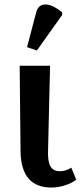

<svg xmlns="http://www.w3.org/2000/svg" viewBox="-20 -830 368 859"><path d="M145 -604 258 -763V-775C210 -815 156 -828 142 -775L101 -619ZM210 9C256 9 298 -8 321 -26L299 -80C285 -71 270 -64 248 -64C205 -64 193 -97 195 -156L204 -536H68L72 -151C74 -42 122 9 210 9Z"/></svg>

Font: Noto Serif SemiBold
Style: Regular
Weight: 600
Designer: Monotype Design Team
Foundry: Monotype Imaging Inc.
Version: Version 2.013